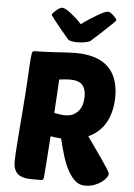

<svg xmlns="http://www.w3.org/2000/svg" viewBox="-63 -1011 743 1067"><g transform="rotate(5 308.5 -477.0)"><path d="M155 0Q98 0 74.5 -22.5Q51 -45 51 -89Q51 -101 52.5 -129.5Q54 -158 57 -197Q60 -236 63.5 -282.5Q67 -329 71 -377Q79 -478 82.5 -541Q86 -604 88 -640Q91 -685 94 -697.5Q97 -710 107 -710Q138 -710 170.5 -711.5Q203 -713 233 -715Q263 -717 289.5 -718.5Q316 -720 337 -720Q401 -720 447 -704Q493 -688 521.5 -659Q550 -630 563.5 -589Q577 -548 577 -497Q577 -419 546 -358Q515 -297 447 -265L531 -145Q554 -111 566 -92.5Q578 -74 578 -65Q578 -58 569.5 -45.5Q561 -33 544.5 -20.5Q528 -8 504.5 1Q481 10 452 10Q420 10 396.5 -11Q373 -32 354.5 -66.5Q336 -101 322.5 -146Q309 -191 297 -240Q261 -242 238 -247Q235 -203 232 -163Q229 -123 227 -91.5Q225 -60 223 -39.5Q221 -19 221 -15Q220 -7 217 -3.5Q214 0 205 0ZM317 -570Q305 -570 290 -568.5Q275 -567 258 -565Q256 -530 253.5 -481.5Q251 -433 247 -378Q282 -370 308 -370Q339 -370 358.5 -382Q378 -394 389 -411.5Q400 -429 403.5 -449Q407 -469 407 -485Q407 -526 387 -548Q367 -570 317 -570ZM240 -964Q249 -964 262 -957Q275 -950 289.5 -938.5Q304 -927 320 -912.5Q336 -898 351 -882Q372 -898 394.5 -912.5Q417 -927 436.5 -938.5Q456 -950 471.5 -957Q487 -964 496 -964Q503 -964 511.5 -958.5Q520 -953 527.5 -945.5Q535 -938 540.5 -931Q546 -924 546 -921Q546 -918 533 -905.5Q520 -893 500.5 -874.5Q481 -856 458 -835Q435 -814 414 -795Q406 -788 383 -784Q360 -780 338 -780Q325 -780 307.5 -783Q290 -786 285 -795Q267 -816 249 -837.5Q231 -859 217 -877Q203 -895 194 -907Q185 -919 185 -921Q185 -923 191 -930Q197 -937 205.5 -944.5Q214 -952 223.5 -958Q233 -964 240 -964Z"/></g></svg>

Font: PoetsenOne
Style: Regular
Weight: 400
Designer: Rodrigo Fuenzalida, Pablo Impallari
Foundry: Pablo Impallari, Rodrigo Fuenzalida
Version: Version 1.000; ttfautohint (v0.8) -G 200 -r 50